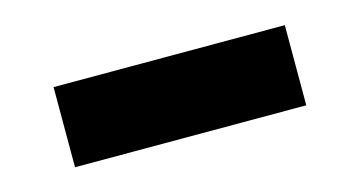

<svg xmlns="http://www.w3.org/2000/svg" viewBox="-33 -446 607 324"><g transform="rotate(-15 270.0 -284.0)"><path d="M68.5 -213.5V-353.5H472.5V-213.5Z"/></g></svg>

Font: Encode Sans Expanded
Style: Bold
Weight: 700
Width: 7
Designer: Multiple Designers
Foundry: Impallari Type
Version: Version 2.000